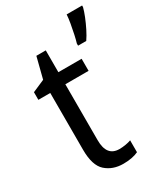

<svg xmlns="http://www.w3.org/2000/svg" viewBox="-191 -843 813 937"><g transform="rotate(-30 215.5 -375.0)"><path d="M239 -62Q256 -62 274 -65Q292 -68 305 -73V-6Q271 10 220 10Q161 10 122 -24.5Q83 -59 83 -148V-468H16V-511L85 -541L115 -659H168V-536H299V-468H168V-153Q168 -62 239 -62ZM431 -751Q426 -731 415 -703.5Q404 -676 390 -648Q376 -620 362 -600H316V-612Q321 -628 327 -655.5Q333 -683 338 -712Q343 -741 344 -760H431Z"/></g></svg>

Font: Noto Sans Khmer SemiCondensed
Style: Regular
Weight: 400
Width: 4
Designer: Danh Hong and the Monotype Design Team
Foundry: Monotype Imaging Inc.
Version: Version 2.004; ttfautohint (v1.8.4.7-5d5b)